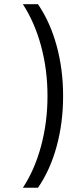

<svg xmlns="http://www.w3.org/2000/svg" viewBox="-20 -762 358 906"><path d="M87.9 124Q143.6 39.6 173.8 -72.8Q204.1 -185.1 204.1 -309.1Q204.1 -433.1 173.8 -544.9Q143.6 -656.7 87.9 -742.2H159.2Q216.8 -657.7 247.3 -546.1Q277.8 -434.6 277.8 -309.1Q277.8 -183.1 247.3 -71.3Q216.8 40.5 159.2 124Z"/></svg>

Font: Montserrat Light
Style: Regular
Weight: 300
Designer: Julieta Ulanovsky
Foundry: Julieta Ulanovsky
Version: Version 1.000;PS 002.000;hotconv 1.0.70;makeotf.lib2.5.58329